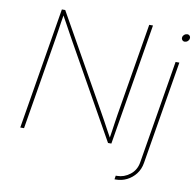

<svg xmlns="http://www.w3.org/2000/svg" viewBox="-97 -828 1157 1131"><g transform="rotate(10 481.5 -262.0)"><path d="M61.5 0 182.1 -727.5H202.1L513.2 -175.3Q527.8 -149.9 541.5 -124.5Q555.2 -99.1 568.8 -74Q582.5 -48.8 596.7 -23.4H589.8Q594.2 -48.8 597.7 -74Q601.1 -99.1 605 -124.5Q608.9 -149.9 612.8 -175.3L704.6 -727.5H727.1L606.4 0H586.4L276.4 -551.3Q262.2 -576.7 248.3 -602.1Q234.4 -627.4 220.5 -652.8Q206.5 -678.2 192.4 -703.6H199.2Q194.8 -678.2 190.9 -652.8Q187 -627.4 183.3 -602.1Q179.7 -576.7 175.3 -551.3L84 0ZM895.5 -539.1H918L815.4 79.1Q809.1 117.7 787.1 145.8Q765.1 173.8 734.4 189Q703.6 204.1 669.9 204.1H661.1L664.6 181.6H673.3Q713.9 181.6 749.5 154.3Q785.2 127 793 79.1ZM927.2 -666Q918 -666 912.4 -672.9Q906.7 -679.7 908.2 -689Q909.7 -698.7 917.7 -705.3Q925.8 -711.9 935.5 -711.9Q944.8 -711.9 950.2 -705.3Q955.6 -698.7 954.1 -689Q952.6 -679.2 944.8 -672.6Q937 -666 927.2 -666Z"/></g></svg>

Font: Inter 18pt Thin
Style: Italic
Weight: 250
Italic angle: -9.3988°
Version: Version 4.001;git-66647c0bb